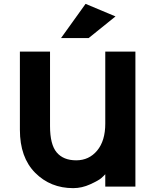

<svg xmlns="http://www.w3.org/2000/svg" viewBox="-20 -966 812 994"><path d="M439 -769H296L423 -946L578 -881ZM525 -326V-699H681V0H525V-64Q518 -56 504.5 -44Q491 -32 447.5 -12Q404 8 359 8Q241 8 162 -71.5Q83 -151 83 -294V-699H239V-313Q239 -218 273.5 -177Q308 -136 374.5 -136Q441 -136 483 -186.5Q525 -237 525 -326Z"/></svg>

Font: Montserrat Alternates
Style: Bold
Weight: 700
Version: Version 2.001